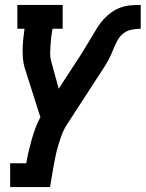

<svg xmlns="http://www.w3.org/2000/svg" viewBox="-20 -550 588 775"><path d="M21 205V109H86Q90 85 95.5 61.5Q101 38 107.5 15Q114 -8 122.5 -31.5Q131 -55 143 -77L79 -278Q74 -296 72.5 -315.5Q71 -335 71.5 -354.5Q72 -374 74 -394Q76 -414 79 -434H50V-530H233V-434H192Q189 -418 187 -401.5Q185 -385 184 -369Q183 -353 182.5 -336.5Q182 -320 186 -305L217 -192L232 -215L307 -330Q318 -348 329 -366Q340 -384 351 -402.5Q362 -421 373 -439Q384 -457 398.5 -472.5Q413 -488 430.5 -500.5Q448 -513 468 -520Q488 -527 508 -528.5Q528 -530 548 -530V-434Q529 -434 510 -430Q491 -426 476 -413.5Q461 -401 452 -383Q443 -365 436 -347.5Q429 -330 420 -312.5Q411 -295 400 -278L250 -47Q237 -27 229 -5Q221 17 214.5 39Q208 61 203.5 83.5Q199 106 195 128L182 205Z"/></svg>

Font: Iosevka Curly Slab Oblique
Style: Bold
Weight: 700
Italic angle: -9°
Monospace: yes
Designer: Belleve Invis
Foundry: Belleve Invis
Version: Version 11.1.0; ttfautohint (v1.8.3)